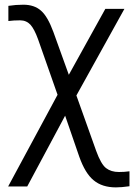

<svg xmlns="http://www.w3.org/2000/svg" viewBox="-20 -563 575 816"><path d="M15.6 -473.6Q15.6 -489.3 15.6 -538.1Q46.9 -543 79.1 -543Q126 -543 154.3 -517.6Q182.6 -493.2 207 -426.8Q228.5 -366.2 272.5 -245.1Q311.5 -315.4 427.7 -525.4Q448.2 -525.4 508.8 -525.4Q458 -433.6 304.7 -157.2Q326.2 -98.6 388.7 78.1Q409.2 134.8 430.7 151.4Q452.1 168 485.4 168Q509.8 168 530.3 165Q530.3 186.5 530.3 228.5Q496.1 233.4 472.7 233.4Q414.1 233.4 377.9 203.1Q341.8 173.8 316.4 101.6Q296.9 43.9 256.8 -71.3Q216.8 3.9 95.7 229.5Q75.2 229.5 14.6 229.5Q67.4 131.8 224.6 -160.2Q204.1 -219.7 141.6 -396.5Q126 -439.5 109.4 -458Q91.8 -476.6 65.4 -476.6Q37.1 -476.6 15.6 -473.6Z"/></svg>

Font: Gothic A1
Style: Regular
Weight: 400
Designer: HanYang I&C Co.,Ltd.
Version: Version 2.50